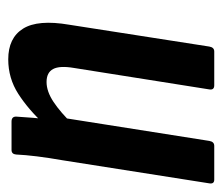

<svg xmlns="http://www.w3.org/2000/svg" viewBox="-57 -475 540 466"><g transform="rotate(90 213.0 -242.0)"><path d="M124 8Q72 8 49.5 -28Q27 -64 40 -140L93 -480Q95 -492 105 -492H187Q199 -492 197 -480L145 -152Q139 -117 147.5 -101Q156 -85 179 -85Q202 -85 227.5 -102Q253 -119 282 -149V-80Q246 -41 208 -16.5Q170 8 124 8ZM275 0Q263 0 263 -11Q264 -29 266 -53Q268 -77 270 -95L266 -125L322 -480Q324 -492 334 -492H416Q427 -492 425 -480L369 -124Q363 -90 359.5 -61.5Q356 -33 355 -11Q354 0 344 0Z"/></g></svg>

Font: Sofia Sans Condensed
Style: Bold Italic
Weight: 700
Italic angle: -9°
Version: Version 4.100